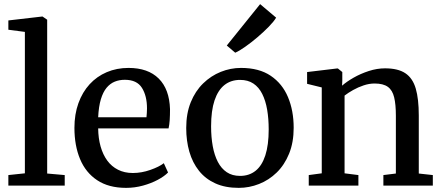

<svg xmlns="http://www.w3.org/2000/svg" viewBox="-20 -899 2140 930"><path d="M100.5 -59.5V-744.5L20.5 -755V-800L184.5 -819H186L208.5 -803.5V-58.5L293.5 -51V0H20.5V-51Z M591 11Q506.5 11 450.8 -26Q395 -63 367.8 -128.5Q340.5 -194 340.5 -279.5Q340.5 -345.5 359.8 -399Q379 -452.5 414 -490.8Q449 -529 497.2 -549.5Q545.5 -570 602.5 -570Q697 -570 748.8 -518.5Q800.5 -467 803.5 -370.5Q803.5 -340 802 -317.2Q800.5 -294.5 796.5 -277H455.5Q456 -229.5 467.2 -189.8Q478.5 -150 499.5 -121.2Q520.5 -92.5 551.8 -76.8Q583 -61 623.5 -61Q665.5 -61 708.2 -76Q751 -91 773.5 -108.5L794 -63.5Q776 -45 744.2 -28Q712.5 -11 672.5 0Q632.5 11 591 11ZM455.5 -331H689.5Q690.5 -339.5 691.2 -352Q692 -364.5 692 -374Q692 -434.5 667.5 -473.5Q643 -512.5 584.5 -512.5Q558 -512.5 535.8 -503.5Q513.5 -494.5 496.2 -473.8Q479 -453 468.5 -418Q458 -383 455.5 -331Z M882 -279Q882 -349.5 904 -403.8Q926 -458 964 -495Q1002 -532 1049.5 -551Q1097 -570 1147.5 -570Q1235 -570 1291.2 -532Q1347.5 -494 1375 -428.5Q1402.5 -363 1402.5 -280Q1402.5 -209 1380.2 -154.5Q1358 -100 1320.2 -63.2Q1282.5 -26.5 1234.8 -7.8Q1187 11 1136.5 11Q1071 11 1023 -10.8Q975 -32.5 943.8 -71.8Q912.5 -111 897.2 -164Q882 -217 882 -279ZM1143 -47Q1187 -47 1218 -71.8Q1249 -96.5 1265.2 -146.5Q1281.5 -196.5 1281.5 -272Q1281.5 -324 1274 -367.8Q1266.5 -411.5 1250.2 -444Q1234 -476.5 1207.5 -494.2Q1181 -512 1143 -512Q1098.5 -512 1067.2 -487.2Q1036 -462.5 1019.2 -412.8Q1002.5 -363 1002.5 -287Q1002.5 -234.5 1010.5 -190.8Q1018.5 -147 1035.2 -114.8Q1052 -82.5 1078.5 -64.8Q1105 -47 1143 -47ZM1119 -644 1078.5 -678.5 1240 -879 1317.5 -813.5Q1307 -795.5 1282.5 -770.2Q1258 -745 1227.5 -719Q1197 -693 1168.2 -672.8Q1139.5 -652.5 1120 -644Z M1538.5 -59.5V-475.5L1467.5 -493V-550L1613.5 -567.5H1616.5L1638 -550V-508.5L1637 -484Q1659 -503.5 1692.8 -522.8Q1726.5 -542 1766.2 -555Q1806 -568 1845 -568Q1908 -568 1943.5 -544.2Q1979 -520.5 1993.8 -470Q2008.5 -419.5 2008.5 -339.5V-58.5L2076.5 -51V0H1837V-51L1897.5 -58.5V-339Q1897.5 -393 1889.2 -427.5Q1881 -462 1858.8 -478.2Q1836.5 -494.5 1794.5 -494.5Q1768.5 -494.5 1741.5 -485.5Q1714.5 -476.5 1690.5 -463Q1666.5 -449.5 1649 -436V-59.5L1716 -51V0H1475.5V-51Z"/></svg>

Font: Merriweather Medium
Style: Regular
Weight: 500
Version: Version 2.100